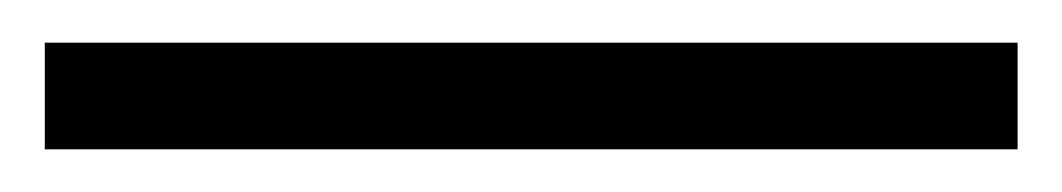

<svg xmlns="http://www.w3.org/2000/svg" viewBox="-20 113 498 90"><path d="M1 183V133H457V183Z"/></svg>

Font: Onest ExtraLight
Style: Regular
Weight: 250
Designer: Dmitri Voloshin, Andrey Kudryavtsev
Foundry: Dmitri Voloshin, Andrey Kudryavtsev
Version: Version 1.000;gftools[0.9.33]